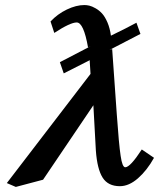

<svg xmlns="http://www.w3.org/2000/svg" viewBox="-20 -718 624 753"><path d="M515.1 -628.9 530.8 -585 409.2 -522 419.9 -525.9 438 -270Q446.3 -151.4 453.1 -106.9Q459.5 -62 471.2 -62Q490.7 -62 536.1 -131.8L584 -99.1Q556.6 -49.8 521.2 -18.8Q485.8 12.2 450.2 12.2Q403.8 12.2 382.6 -21.2Q361.3 -54.7 356 -127L346.2 -305.2L148.9 -13.2L42 15.1L6.8 0L335 -428.2Q334.5 -435.5 332 -476.1V-479V-481.9L230 -430.2L214.8 -474.1L335.9 -537.1L325.2 -532.2Q308.1 -629.9 280.8 -629.9Q255.4 -629.9 192.9 -588.9L178.2 -633.8Q205.6 -663.1 242.2 -680.7Q278.8 -698.2 311 -698.2Q320.3 -698.2 330.6 -695.8Q340.8 -693.4 354.7 -685.5Q368.7 -677.7 380.1 -665.3Q391.6 -652.8 401.4 -630.1Q411.1 -607.4 415 -578.1Q479.5 -609.4 515.1 -628.9Z"/></svg>

Font: Linux Libertine G
Style: Semibold Italic
Weight: 600
Italic angle: -11.5°
Designer: Philipp H. Poll
Foundry: Philipp H. Poll
Version: Version 5.1.1